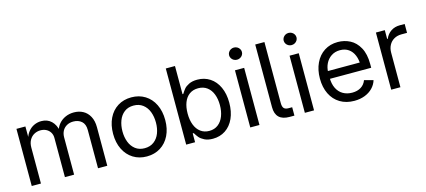

<svg xmlns="http://www.w3.org/2000/svg" viewBox="-58 -1256 3928 1772"><g transform="rotate(-15 1905.5 -369.5)"><path d="M77.1 -545.9H162.6L163.1 -423.8H156.2Q167 -466.8 190.9 -496.3Q214.8 -525.9 247.3 -540.8Q279.8 -555.7 315.9 -555.7Q374 -555.7 411.4 -519.8Q448.7 -483.9 460 -422.9H448.2Q458 -462.9 483.6 -492.9Q509.3 -522.9 546.4 -539.3Q583.5 -555.7 627 -555.7Q675.8 -555.7 714.6 -534.7Q753.4 -513.7 776.1 -471.4Q798.8 -429.2 798.8 -368.2V0H710.4V-365.7Q710.4 -421.4 679.4 -448.5Q648.4 -475.6 600.6 -475.6Q564.5 -475.6 537.6 -460.2Q510.7 -444.8 496.3 -418Q481.9 -391.1 481.9 -356.4V0H394V-374.5Q394 -404.3 380.1 -427.2Q366.2 -450.2 342 -462.9Q317.9 -475.6 287.1 -475.6Q254.4 -475.6 226.6 -460.4Q198.7 -445.3 181.9 -415.5Q165 -385.7 165 -343.8V0H77.1Z M926.8 -269.5Q926.8 -354 957.8 -418.2Q988.8 -482.4 1045.2 -517.6Q1101.6 -552.7 1175.3 -552.7Q1249 -552.7 1305.7 -517.6Q1362.3 -482.4 1393.6 -418.2Q1424.8 -354 1424.8 -269.5Q1424.8 -186 1393.6 -122.3Q1362.3 -58.6 1305.7 -23.4Q1249 11.7 1175.3 11.7Q1102.1 11.7 1045.7 -23.4Q989.3 -58.6 958 -122.3Q926.8 -186 926.8 -269.5ZM1335.9 -269.5Q1335.9 -325.7 1318.4 -372.1Q1300.8 -418.5 1264.4 -446.3Q1228 -474.1 1175.3 -474.1Q1123 -474.1 1087.2 -446.5Q1051.3 -418.9 1033.7 -372.3Q1016.1 -325.7 1016.1 -269.5Q1016.1 -213.9 1033.7 -168Q1051.3 -122.1 1087.2 -94.5Q1123 -66.9 1175.3 -66.9Q1228 -66.9 1264.4 -94.5Q1300.8 -122.1 1318.4 -168Q1335.9 -213.9 1335.9 -269.5Z M1647.5 -84.5H1637.7V0H1552.7V-727.5H1640.6V-458.5H1647.5Q1664.6 -485.8 1679.2 -503.4Q1693.8 -521 1725.6 -536.9Q1757.3 -552.7 1805.7 -552.7Q1873.5 -552.7 1926 -518.3Q1978.5 -483.9 2007.8 -420.2Q2037.1 -356.4 2037.1 -271.5Q2037.1 -186 2008.1 -121.8Q1979 -57.6 1926.5 -22.9Q1874 11.7 1806.2 11.7Q1758.8 11.7 1726.8 -4.4Q1694.8 -20.5 1678.7 -39.8Q1662.6 -59.1 1647.5 -84.5ZM1947.8 -272.5Q1947.8 -330.6 1930.4 -376Q1913.1 -421.4 1878.2 -447.8Q1843.3 -474.1 1793 -474.1Q1743.7 -474.1 1709.2 -449.2Q1674.8 -424.3 1657.2 -378.9Q1639.6 -333.5 1639.6 -272.5Q1639.6 -211.4 1657.5 -165Q1675.3 -118.7 1710 -92.8Q1744.6 -66.9 1793 -66.9Q1842.3 -66.9 1877.2 -93.8Q1912.1 -120.6 1929.9 -167.2Q1947.8 -213.9 1947.8 -272.5Z M2165 -545.9H2252.9V0H2165ZM2148.4 -693.4Q2148.4 -709 2156.7 -722.4Q2165 -735.8 2179 -743.7Q2192.9 -751.5 2209.5 -751.5Q2226.1 -751.5 2240.2 -743.7Q2254.4 -735.8 2262.7 -722.4Q2271 -709 2271 -693.4Q2271 -677.7 2262.7 -664.3Q2254.4 -650.9 2240.2 -643.1Q2226.1 -635.3 2209.5 -635.3Q2192.9 -635.3 2179 -643.1Q2165 -650.9 2156.7 -664.3Q2148.4 -677.7 2148.4 -693.4Z M2407.2 -127.9V-727.5H2495.1V-144.5Q2495.1 -109.9 2508.3 -95Q2521.5 -80.1 2551.8 -80.1H2586.9V0H2540Q2473.6 0 2440.4 -32.2Q2407.2 -64.5 2407.2 -127.9Z M2686.5 -545.9H2774.4V0H2686.5ZM2669.9 -693.4Q2669.9 -709 2678.2 -722.4Q2686.5 -735.8 2700.4 -743.7Q2714.4 -751.5 2731 -751.5Q2747.6 -751.5 2761.7 -743.7Q2775.9 -735.8 2784.2 -722.4Q2792.5 -709 2792.5 -693.4Q2792.5 -677.7 2784.2 -664.3Q2775.9 -650.9 2761.7 -643.1Q2747.6 -635.3 2731 -635.3Q2714.4 -635.3 2700.4 -643.1Q2686.5 -650.9 2678.2 -664.3Q2669.9 -677.7 2669.9 -693.4Z M2902.3 -268.6Q2902.3 -351.6 2932.9 -416.3Q2963.4 -481 3019 -516.8Q3074.7 -552.7 3147.9 -552.7Q3210.4 -552.7 3264.2 -525.1Q3317.9 -497.6 3351.8 -436.3Q3385.7 -375 3385.7 -279.8V-243.2H2961.9V-317.4H3338.4L3297.4 -290Q3297.4 -344.7 3280.3 -386.2Q3263.2 -427.7 3229.7 -451.2Q3196.3 -474.6 3147.9 -474.6Q3100.6 -474.6 3064.9 -450.9Q3029.3 -427.2 3010.3 -388.2Q2991.2 -349.1 2991.2 -304.2V-254.9Q2991.2 -195.3 3012 -152.8Q3032.7 -110.4 3070.6 -88.4Q3108.4 -66.4 3158.7 -66.4Q3207.5 -66.4 3242.2 -87.9Q3276.9 -109.4 3292 -150.4L3377 -127Q3364.3 -85.4 3333.7 -54.2Q3303.2 -22.9 3258.3 -5.6Q3213.4 11.7 3158.2 11.7Q3080.1 11.7 3022.2 -23.2Q2964.4 -58.1 2933.3 -121.6Q2902.3 -185.1 2902.3 -268.6Z M3511.7 -545.9H3596.7V-461.9H3602.5Q3620.6 -504.9 3656.7 -529.3Q3692.9 -553.7 3742.2 -553.7H3788.6V-468.8H3734.4Q3694.3 -468.8 3663.6 -450.9Q3632.8 -433.1 3616.2 -401.6Q3599.6 -370.1 3599.6 -330.1V0H3511.7Z"/></g></svg>

Font: Inter RS Variable
Style: Regular
Weight: 400
Designer: Rasmus Andersson (customised by Maria Ramos and Noel Pretorius)
Foundry: rsms
Version: Version 3.001;Glyphs 3.2.3 (3260)